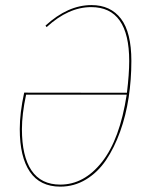

<svg xmlns="http://www.w3.org/2000/svg" viewBox="-20 -710 573 740"><path d="M332.5 -690.4Q406.2 -690.4 446.3 -637.7Q486.3 -585 486.3 -475.1Q486.3 -402.8 475.8 -333.7Q465.3 -264.6 442.9 -202.4Q420.4 -140.1 388.7 -93Q356.9 -45.9 311.5 -18.3Q266.1 9.3 212.4 9.3Q134.3 9.3 95.2 -47.9Q56.2 -105 56.2 -212.4Q56.2 -274.9 73.2 -353L469.2 -352.5Q478 -424.8 478 -474.6Q478 -682.6 331.5 -682.6Q243.7 -682.6 159.7 -605.5L155.3 -611.3Q241.7 -690.4 332.5 -690.4ZM212.4 1.5Q304.2 1.5 373 -85.7Q441.9 -172.9 468.3 -345.2H80.6Q64.5 -270 64.5 -212.4Q64.5 -107.9 101.3 -53.2Q138.2 1.5 212.4 1.5Z"/></svg>

Font: Fira Sans Compressed Eight
Style: Italic
Weight: 100
Width: 3
Italic angle: -8°
Designer: Carrois Corporate & Edenspiekermann AG
Foundry: Carrois Corporate GbR & Edenspiekermann AG
Version: Version 4.203;PS 004.203;hotconv 1.0.88;makeotf.lib2.5.64775